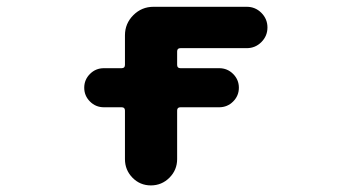

<svg xmlns="http://www.w3.org/2000/svg" viewBox="-20 -569 1040 571"><path d="M351.6 -95.7V-240.2Q351.6 -250 341.8 -250H289.1Q264.6 -250 247.6 -267.1Q230.5 -284.2 230.5 -308.1Q230.5 -332 247.6 -349.1Q264.6 -366.2 289.1 -366.2H341.8Q351.6 -366.2 351.6 -376V-463.9Q351.6 -499 376.5 -523.9Q401.4 -548.8 436.5 -548.8H713.9Q739.3 -548.8 757.3 -530.8Q775.4 -512.7 775.4 -487.3Q775.4 -461.9 757.3 -443.8Q739.3 -425.8 713.9 -425.8H516.6Q506.8 -425.8 506.8 -416V-376Q506.8 -366.2 516.6 -366.2H631.8Q656.2 -366.2 673.3 -349.1Q690.4 -332 690.4 -308.1Q690.4 -284.2 673.3 -267.1Q656.2 -250 631.8 -250H516.6Q506.8 -250 506.8 -240.2V-95.7Q506.8 -63.5 483.9 -40.5Q460.9 -17.6 428.7 -17.6Q396.5 -17.6 374 -40.5Q351.6 -63.5 351.6 -95.7Z"/></svg>

Font: Rounded-X Mgen+ 2m bold
Style: Bold
Weight: 700
Designer: [Source Han Sans]
Ryoko NISHIZUKA  (kana & ideographs); Paul D. Hunt (Latin, Greek & Cyrillic); Wenlong ZHANG  (bopomofo
Version: Version 1.059.20150602